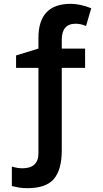

<svg xmlns="http://www.w3.org/2000/svg" viewBox="-20 -744 540 1004"><path d="M303 42V-389H425V-490H303V-536Q303 -620 376 -620Q402 -620 430 -608L457 -701Q398 -724 350 -724Q181 -724 181 -546V-490L64 -454V-389H181V57Q181 136 97 136Q71 136 42 127V229Q59 233 78 236.5Q97 240 123 240Q221 240 262 191.5Q303 143 303 42Z"/></svg>

Font: Noto Sans Mono UI Condensed
Style: Bold
Weight: 700
Width: 3
Designer: Monotype Design team
Foundry: Monotype Imaging Inc.
Version: 1.000